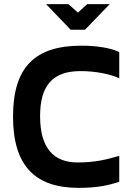

<svg xmlns="http://www.w3.org/2000/svg" viewBox="-20 -900 640 929"><path d="M557 -521V-648C517 -668 448 -679 374 -679C150 -679 43 -576 43 -336C43 -98 150 9 360 9C451 9 503 -3 557 -20V-146C501 -130 447 -114 355 -114C239 -114 174 -184 174 -338C174 -491 239 -556 370 -556C444 -556 516 -541 557 -521ZM203 -880 322 -756H391L511 -880H402L357 -839L311 -880Z"/></svg>

Font: LT Wave Mono Bold
Style: Regular
Weight: 700
Designer: Daniel Lyons
Version: Version 2.5 (Glyphs App)